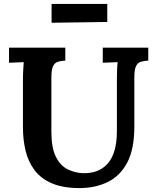

<svg xmlns="http://www.w3.org/2000/svg" viewBox="-20 -943 800 979"><path d="M313 -634Q291 -633 275 -628Q259 -623 250.5 -605.5Q242 -588 242 -547V-272Q242 -189 265 -143.5Q288 -98 324.5 -80Q361 -62 401 -60Q484 -57 530 -110Q576 -163 576 -274V-536Q576 -563 577 -588Q578 -613 580 -626Q564 -625 539.5 -624.5Q515 -624 504 -623V-700H736V-634Q714 -633 698 -628Q682 -623 673.5 -605.5Q665 -588 665 -547V-297Q665 -182 628.5 -113.5Q592 -45 528.5 -14.5Q465 16 385 16Q301 16 245 -8Q189 -32 156.5 -75Q124 -118 110.5 -174Q97 -230 97 -294V-536Q97 -563 98.5 -588Q100 -613 101 -626Q85 -625 61 -624.5Q37 -624 26 -623V-700H313ZM243 -827V-923H527V-831Z"/></svg>

Font: Lora
Style: Bold
Weight: 700
Designer: Olga Karpushina, Alexei Vanyashin (Cyrillic)
Foundry: Cyreal
Version: Version 3.006; ttfautohint (v1.8.4.7-5d5b);gftools[0.9.30]